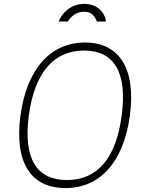

<svg xmlns="http://www.w3.org/2000/svg" viewBox="-20 -950 739 980"><path d="M279 -840H326C340 -861 364 -890 409 -890C458 -890 466 -855 475 -840H521C516 -881 483 -930 410 -930C334 -930 292 -874 279 -840ZM314 10C488 10 610 -119 643 -360C675 -602 587 -733 414 -733C240 -733 117 -601 84 -358C53 -118 139 10 314 10ZM321 -31C168 -31 98 -139 127 -360C157 -582 256 -692 409 -692C561 -692 631 -583 601 -360C572 -138 474 -31 321 -31Z"/></svg>

Font: United Sans Thin
Style: Italic
Weight: 100
Italic angle: -8°
Designer: Pablo Impallari, Rodrigo Fuenzalida (Modified by Dan O. Williams)
Version: Version 1.000;PS 001.000;hotconv 1.0.88;makeotf.lib2.5.64775